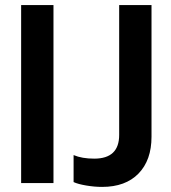

<svg xmlns="http://www.w3.org/2000/svg" viewBox="-20 -719 673 754"><path d="M63 -699H190V0H63ZM269 -4V-110Q302 -96 350 -96Q448 -96 448 -189V-699H575V-182Q575 -90 524 -37.5Q473 15 381 15Q351 15 318.5 9.5Q286 4 269 -4Z"/></svg>

Font: Prompt Medium
Style: Regular
Weight: 500
Designer: Katatrad Team
Foundry: CadsonDemak
Version: Version 1.001